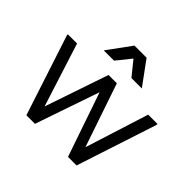

<svg xmlns="http://www.w3.org/2000/svg" viewBox="-173 -917 1109 1109"><g transform="rotate(45 381.0 -363.0)"><path d="M176 0 15 -492V-500H90L224 -80L246 0ZM176 0 204 -80 347 -500H415V-492L246 0ZM516 0 347 -492V-500H415L558 -80L586 0ZM516 0 538 -80 671 -500H747V-492L586 0ZM227 -581 333 -726H432L538 -581H453L382 -669L311 -581Z"/></g></svg>

Font: Fustat
Style: Regular
Weight: 400
Designer: Mohamed Gaber, Khaled Hosny, Laura Garcia Mut
Foundry: Kief Type Foundry, Alif Type Foundry, Hard Type Foundry
Version: Version 1.007